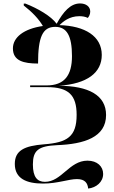

<svg xmlns="http://www.w3.org/2000/svg" viewBox="-20 -870 662 1115"><path d="M492 225C539 220 579 187 579 140C579 97 545 63 488 63C382 63 338 186 241 186C197 186 171 159 171 85C171 4 202 -22 311 -27C469 -33 596 -73 596 -202C596 -317 495 -371 322 -372C487 -383 571 -448 571 -551C571 -660 473 -720 325 -724C346 -744 382 -776 441 -776C459 -776 476 -773 490 -766C496 -773 504 -786 504 -803C504 -832 479 -850 445 -850C389 -850 348 -802 309 -732C277 -776 200 -821 128 -849H118V-838C167 -800 205 -760 229 -719C118 -703 55 -653 55 -589C55 -516 118 -501 201 -501C201 -657 228 -714 301 -714C368 -714 398 -662 398 -544C398 -431 353 -374 251 -374H155V-364H253C378 -364 425 -318 425 -203C425 -76 370 -42 236 -32C121 -23 66 4 66 82C66 168 135 196 230 196C315 196 378 170 427 170C474 170 489 194 492 225Z"/></svg>

Font: Noto Serif Display ExtraBold
Style: Regular
Weight: 800
Designer: Monotype Design Team
Foundry: Monotype Imaging Inc.
Version: Version 2.009